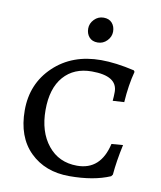

<svg xmlns="http://www.w3.org/2000/svg" viewBox="-80 -753 695 827"><g transform="rotate(10 268.0 -340.0)"><path d="M457 -22 463 -30C466.3 -69.3 473.3 -113.7 484 -163L434 -159C416 -80.3 372.7 -41 304 -41C250.7 -41 208.2 -60.7 176.5 -100C144.8 -139.3 129 -190.7 129 -254C129 -317.3 144 -366.2 174 -400.5C204 -434.8 245 -452 297 -452C371.7 -452 409 -428.7 409 -382C409 -369.3 408.3 -356.3 407 -343L457 -346C460.3 -396.7 467.3 -442 478 -482L474 -488C419.3 -500.7 370.7 -507 328 -507C244 -507 175.2 -481.5 121.5 -430.5C67.8 -379.5 41 -315.2 41 -237.5C41 -159.8 63 -99.3 107 -56C151 -12.7 208.3 9 279 9C349.7 9 409 -1.3 457 -22ZM340 -596.5C351.3 -608.2 357 -621.5 357 -636.5C357 -651.5 352.7 -664 344 -674C335.3 -684 323 -689 307 -689C291 -689 277.3 -683.2 266 -671.5C254.7 -659.8 249 -646.5 249 -631.5C249 -616.5 253.3 -604 262 -594C270.7 -584 283 -579 299 -579C315 -579 328.7 -584.8 340 -596.5Z"/></g></svg>

Font: Alegreya SC
Style: Regular
Weight: 400
Designer: Juan Pablo del Peral
Foundry: Juan Pablo del Peral
Version: Version 1.003